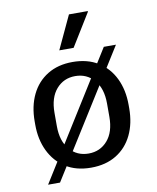

<svg xmlns="http://www.w3.org/2000/svg" viewBox="-89 -825 778 950"><g transform="rotate(-10 300.0 -350.0)"><path d="M300 10Q225 10 172.5 -23.5Q120 -57 92 -115Q64 -173 64 -247V-264Q64 -340 92 -398Q120 -456 173 -488.5Q226 -521 299 -521Q374 -521 427 -488Q480 -455 508 -397Q536 -339 536 -264V-247Q536 -171 508 -113Q480 -55 427 -22.5Q374 10 300 10ZM300 -61Q358 -61 395 -103.5Q432 -146 432 -222V-289Q432 -365 395 -407.5Q358 -450 300 -450Q242 -450 205 -407.5Q168 -365 168 -289V-222Q168 -146 205 -103.5Q242 -61 300 -61ZM75 56 465 -568H526L135 56ZM245 -589 323 -756H417L418 -753L317 -589Z"/></g></svg>

Font: Chivo Mono
Style: Regular
Weight: 400
Monospace: yes
Designer: Hector Gatti
Foundry: Omnibus-Type
Version: Version 1.008; ttfautohint (v1.8.4.7-5d5b)